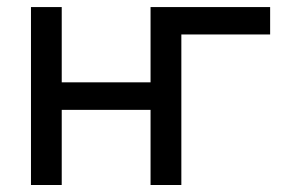

<svg xmlns="http://www.w3.org/2000/svg" viewBox="-20 -528 859 548"><path d="M463.4 -429.7H751V-507.8H497.6ZM68.4 -507.8V0H156.2V-214.4H409.7V0H497.6V-507.8H409.7V-293H156.2V-507.8Z"/></svg>

Font: Giphurs SC
Style: Regular
Weight: 400
Version: Version 0.920